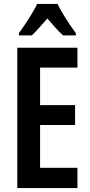

<svg xmlns="http://www.w3.org/2000/svg" viewBox="-20 -957 458 977"><path d="M273 -937H169C151 -897 108 -832 76 -788V-777H142C163 -797 191 -828 221 -863C250 -829 276 -799 301 -777H366V-788C331 -836 294 -892 273 -937ZM374 0V-103H184V-321H362V-422H184V-613H374V-714H68V0Z"/></svg>

Font: Noto Sans Devanagari ExtraCondensed SemiBold
Style: Regular
Weight: 600
Width: 2
Designer: Jelle Bosma - Monotype Design Team
Foundry: Monotype Imaging Inc.
Version: Version 2.004